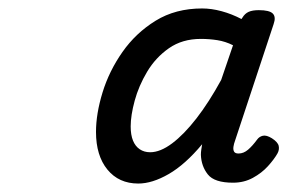

<svg xmlns="http://www.w3.org/2000/svg" viewBox="-20 -1030 680 454"><path d="M307 -596Q261 -596 234 -629Q207 -662 207 -718Q207 -761 222.5 -811.5Q238 -862 269.5 -907Q301 -952 348 -981Q395 -1010 458 -1010Q480 -1010 504 -1003.5Q528 -997 551 -985L553 -988Q559 -998 568 -1002Q577 -1006 592 -1006Q617 -1006 625 -998Q633 -990 627 -973L536 -698Q533 -690 532 -683Q531 -676 533.5 -671.5Q536 -667 544 -667Q556 -667 566.5 -676Q577 -685 588 -700Q593 -707 601.5 -709Q610 -711 623 -703Q637 -694 639 -685Q641 -676 636 -667Q628 -653 613.5 -637Q599 -621 578 -609.5Q557 -598 531 -598Q487 -598 471.5 -617.5Q456 -637 455 -664Q455 -670 456 -676.5Q457 -683 458 -689Q418 -641 379 -618.5Q340 -596 307 -596ZM289 -731Q289 -711 294.5 -697.5Q300 -684 310.5 -677Q321 -670 335 -670Q359 -670 387 -691Q415 -712 444.5 -750Q474 -788 503 -841L531 -923Q513 -932 494 -935Q475 -938 455 -938Q411 -938 379.5 -916Q348 -894 328 -860.5Q308 -827 298.5 -792Q289 -757 289 -731Z"/></svg>

Font: Playwrite SK
Style: Regular
Weight: 400
Designer: Veronika Burian, José Scaglione
Foundry: TypeTogether
Version: Version 1.002